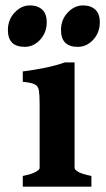

<svg xmlns="http://www.w3.org/2000/svg" viewBox="-20 -704 399 724"><path d="M65.9 0V-40.5Q99.1 -47.4 114.3 -55.7Q129.4 -64 129.4 -70.3V-312.5Q129.4 -346.2 126.7 -362.8Q124 -379.4 110.8 -386Q97.7 -392.6 65.9 -395.5V-434.6Q111.3 -440.4 150.4 -448.5Q189.5 -456.5 225.1 -468.8H261.2V-70.3Q261.2 -64.5 275.1 -55.9Q289.1 -47.4 324.7 -40.5V0ZM73.2 -527.3Q9.8 -527.3 9.8 -590.8Q9.8 -629.9 35.2 -656.7Q60.5 -683.6 92.8 -683.6Q122.1 -683.6 139.2 -667.7Q156.2 -651.9 156.2 -620.1Q156.2 -581.5 131.6 -554.4Q106.9 -527.3 73.2 -527.3ZM273.4 -527.3Q210 -527.3 210 -590.8Q210 -629.9 235.4 -656.7Q260.7 -683.6 293 -683.6Q322.3 -683.6 339.4 -667.7Q356.4 -651.9 356.4 -620.1Q356.4 -581.5 331.8 -554.4Q307.1 -527.3 273.4 -527.3Z"/></svg>

Font: Gentium Book Plus
Style: Bold
Weight: 700
Designer: Victor Gaultney, Annie Olsen, Iska Routamaa, Becca Hirsbrunner
Foundry: SIL International
Version: Version 6.101